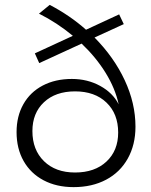

<svg xmlns="http://www.w3.org/2000/svg" viewBox="-20 -765 618 788"><path d="M536 -245Q536 -171 504.5 -114.5Q473 -58 415.5 -27.5Q358 3 282 3Q212 3 159 -25Q106 -53 77 -104Q48 -155 48 -223Q48 -288 76 -337.5Q104 -387 155.5 -414Q207 -441 275 -441Q339 -441 391 -412.5Q443 -384 467 -337Q453 -402 413.5 -466Q374 -530 315 -586L141 -506L123 -546L279 -618Q214 -672 140 -709L184 -745Q268 -701 333 -643L469 -706L488 -666L368 -611Q448 -530 492 -435.5Q536 -341 536 -245ZM465 -221Q465 -298 417 -344Q369 -390 288 -390Q208 -390 160.5 -345.5Q113 -301 113 -227Q113 -150 160.5 -103.5Q208 -57 288 -57Q369 -57 417 -102Q465 -147 465 -221Z"/></svg>

Font: TypoPRO Montserrat Alternates
Style: Regular
Weight: 300
Designer: Julieta Ulanovsky
Foundry: Julieta Ulanovsky
Version: Version 6.001